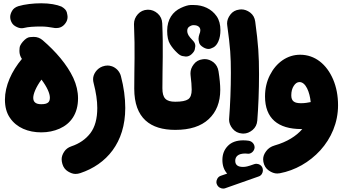

<svg xmlns="http://www.w3.org/2000/svg" viewBox="-20 -709 2039 1139"><path d="M9.3 -118.2C9.3 -74.7 19 -38.6 39.1 -9.8C78.1 48.3 147 76.2 224.6 76.2C264.2 76.2 300.3 68.8 333.5 54.2C399.4 24.9 442.9 -34.2 442.9 -125.5C442.9 -166 433.6 -206.1 415 -246.6C377.4 -326.7 311 -403.3 233.4 -470.2C218.3 -483.4 200.2 -490.2 180.2 -490.2C177.7 -490.2 169.9 -489.7 157.2 -488.8C144 -487.8 130.4 -478.5 115.2 -461.4C103 -446.8 96.7 -434.6 96.2 -424.3C95.7 -414.1 95.2 -408.2 95.2 -406.7C95.2 -389.6 100.1 -373.5 109.9 -359.4C48.8 -286.6 9.3 -199.7 9.3 -118.2ZM177.2 -128.9C177.2 -152.3 194.3 -194.3 226.1 -236.8C259.3 -192.4 275.9 -154.8 275.9 -129.9C275.9 -104.5 265.1 -90.8 224.6 -90.8C189.5 -90.8 177.2 -106 177.2 -128.9ZM43 -590.3C48.3 -573.2 57.6 -560.5 71.3 -553.2C84.5 -545.4 97.2 -541.5 108.4 -541.5C113.8 -541.5 119.6 -542.5 125.5 -543.9C146.5 -549.3 181.2 -551.8 224.6 -551.8C247.6 -551.8 276.4 -548.3 295.4 -544.4C301.3 -543 307.1 -542.5 312.5 -542.5C328.6 -542.5 350.6 -545.9 368.7 -571.8C377 -583 380.9 -595.7 380.9 -608.9C380.9 -614.3 379.4 -623 376.5 -635.7C373 -648.4 362.8 -659.7 344.7 -669.9C316.9 -681.6 275.4 -689.5 224.6 -689.5C177.2 -689.5 126 -683.6 88.9 -672.4C70.8 -666.5 58.6 -657.2 51.3 -644C43.9 -630.9 40.5 -619.1 40.5 -608.4C40.5 -602.5 41.5 -596.7 43 -590.3Z M587.4 -314.5C554.2 -302.2 532.2 -269 532.2 -239.7C532.2 -231.9 533.2 -223.6 535.6 -215.3C549.8 -160.6 557.1 -111.8 557.1 -68.4C557.1 -4.9 543.5 44.9 516.1 81.1C488.8 116.7 451.2 143.1 402.8 159.2C384.3 165.5 370.1 176.3 360.4 191.4C350.6 206.5 345.7 221.2 345.7 235.4C345.7 244.1 347.2 253.4 350.1 263.7C356 283.7 367.2 298.3 383.3 308.1C399.4 317.9 414.1 322.8 427.7 322.8C437 322.8 446.8 321.3 456.5 317.9C611.8 266.1 723.1 137.7 723.1 -68.4C723.1 -128.9 714.4 -191.9 697.3 -257.3C693.8 -271 687 -283.2 676.8 -294.4C655.3 -316.4 631.3 -320.3 618.2 -320.3C608.4 -320.3 598.1 -318.4 587.4 -314.5Z M776.4 -182.6C776.4 -6.8 873 61.5 1019.5 61.5H1020C1043 61.5 1063 53.2 1079.1 37.1C1095.2 20.5 1103 1 1103 -22C1103 -44.9 1095.2 -64.9 1079.1 -81.1C1063 -97.2 1043 -105.5 1020 -105.5H1019.5C964.4 -105.5 943.4 -126.5 943.4 -185.1C943.4 -321.3 949.2 -419.4 942.4 -570.8C941.4 -593.8 932.6 -613.3 916 -628.4C898.9 -643.6 879.9 -651.4 858.9 -651.4H855C832 -650.4 813 -641.6 797.9 -625C782.7 -607.9 774.9 -588.9 774.9 -566.9V-564C781.7 -409.2 776.4 -315.9 776.4 -182.6Z M936.5 -22C936.5 1 944.8 20.5 960.9 37.1C977.5 53.2 997.1 61.5 1020 61.5C1106.4 61.5 1172.4 40.5 1218.3 -2.4C1263.7 -44.9 1286.6 -102.5 1286.6 -176.3C1286.6 -205.6 1283.2 -242.2 1276.4 -285.6C1272.9 -308.6 1262.7 -326.2 1246.6 -339.4C1230 -352.1 1212.4 -358.4 1194.3 -358.4C1190.4 -358.4 1186.5 -357.9 1182.6 -357.4C1159.7 -354.5 1142.1 -344.7 1129.4 -327.6C1116.2 -310.5 1109.9 -293 1109.9 -274.4C1109.9 -271 1109.9 -267.1 1110.4 -263.7C1114.7 -228 1117.2 -199.2 1117.2 -177.2C1117.2 -148.9 1110.4 -129.9 1096.2 -120.1C1082 -110.4 1056.6 -105.5 1020 -105.5C997.1 -105.5 977.5 -97.2 960.9 -81.1C944.8 -64.9 936.5 -44.9 936.5 -22ZM971.7 -526.4V-525.9C971.7 -492.2 977.5 -465.8 988.8 -447.3C1000 -428.7 1013.7 -412.1 1029.8 -397C1041.5 -385.3 1052.2 -378.4 1062.5 -376.5C1072.8 -374.5 1079.1 -373.5 1082.5 -373.5C1094.7 -373.5 1106 -377.9 1115.7 -386.7C1127 -397 1133.8 -406.7 1135.7 -416.5C1137.7 -425.8 1138.7 -432.1 1138.7 -435.5C1138.7 -447.8 1134.3 -458 1125 -467.3C1111.3 -481.4 1102.1 -492.7 1097.7 -500.5C1093.3 -508.3 1090.8 -517.1 1090.8 -526.4C1090.8 -537.1 1094.7 -545.4 1102.5 -550.8C1118.2 -562 1129.9 -559.6 1131.3 -559.6C1150.4 -559.6 1168.5 -549.8 1168.5 -529.8C1168.5 -522 1166.5 -514.2 1163.1 -506.8C1159.7 -496.6 1157.7 -487.3 1157.7 -478.5C1157.7 -472.7 1159.2 -464.8 1161.6 -455.1C1164.1 -445.3 1172.9 -436 1187 -427.7C1197.8 -421.4 1208 -418.5 1217.3 -418.5C1225.1 -418.5 1234.9 -421.9 1246.6 -428.2C1258.3 -434.6 1267.6 -446.3 1274.9 -462.4C1284.2 -482.4 1287.6 -506.8 1287.6 -529.8C1287.6 -563 1280.3 -590.8 1265.1 -612.8C1234.9 -656.7 1183.6 -679.2 1130.9 -679.2H1109.9C1096.2 -678.7 1077.1 -673.3 1053.2 -662.1C1004.9 -639.6 971.7 -594.7 971.7 -526.4Z M1266.1 383.3C1273.4 403.3 1292.5 409.7 1303.7 409.7C1308.1 409.7 1312 409.2 1315.9 407.7L1514.2 337.9C1531.7 332.5 1539.6 314.9 1539.6 301.8C1539.6 298.8 1539.1 295.9 1538.6 292.5C1534.2 271 1514.2 262.7 1501 262.7C1497.1 262.7 1493.2 263.2 1488.8 264.6C1468.3 272 1454.1 276.4 1445.8 278.3C1437.5 280.3 1429.2 281.2 1421.4 281.2C1390.6 281.2 1375.5 269 1375.5 245.1C1375.5 219.7 1393.1 201.7 1434.6 201.7C1439 201.7 1443.4 202.1 1447.8 202.6C1449.7 203.1 1451.7 203.1 1453.1 203.1C1470.2 203.1 1487.8 188 1490.2 168V164.1C1490.2 147.9 1477.1 129.4 1455.6 126C1445.8 124.5 1435.1 123.5 1423.3 123.5C1383.3 123.5 1352.5 134.8 1331.5 156.7C1310.1 178.7 1299.3 206.1 1299.3 239.7C1299.3 272.9 1308.6 299.8 1327.6 320.8L1290.5 333.5C1270.5 339.8 1263.7 359.9 1263.7 371.1C1263.7 375.5 1264.6 379.4 1266.1 383.3ZM1328.1 -558.1C1346.2 -425.8 1349.6 -375 1349.6 -277.3C1349.6 -185.1 1345.7 -87.9 1339.4 -7.3C1338.9 -4.9 1338.9 -2 1338.9 0.5C1338.9 20 1346.2 38.1 1360.4 55.2C1374.5 71.8 1392.6 81.1 1415.5 83C1418 83.5 1420.9 83.5 1423.3 83.5C1443.4 83.5 1461.4 76.2 1478.5 62C1495.1 47.9 1504.4 29.3 1506.3 6.3C1512.7 -73.7 1516.6 -172.4 1516.6 -268.6C1516.6 -379.9 1512.2 -446.8 1494.1 -580.6C1491.2 -603.5 1481.4 -621.1 1464.4 -634.3C1447.3 -647 1429.7 -653.3 1411.6 -653.3C1407.7 -653.3 1403.8 -652.8 1399.9 -652.3C1377 -649.4 1359.4 -639.6 1346.7 -622.6C1333.5 -605.5 1327.1 -587.9 1327.1 -569.8C1327.1 -565.9 1327.6 -562 1328.1 -558.1Z M1760.7 -384.3C1723.1 -384.3 1688.5 -373.5 1656.7 -352.1C1625 -330.1 1600.1 -300.8 1581.1 -263.2C1562 -225.6 1552.2 -183.6 1552.2 -136.7C1552.2 -7.3 1628.4 56.6 1767.6 56.6H1773.4C1737.8 98.1 1683.1 132.8 1609.4 153.8C1587.4 160.2 1570.8 171.4 1559.1 187.5C1546.9 203.6 1541 219.7 1541 235.8C1541 241.2 1541.5 246.1 1542.5 251.5C1546.9 273.9 1557.6 291 1574.7 302.7C1591.8 314.5 1608.4 320.3 1624.5 320.3C1629.9 320.3 1634.8 319.8 1640.1 318.8C1730 301.8 1815.4 253.9 1880.4 182.6C1944.8 111.3 1985.4 19 1985.4 -84.5C1985.4 -141.1 1975.6 -191.9 1956.5 -237.3C1918 -327.6 1848.6 -384.3 1760.7 -384.3ZM1708 -143.6C1708 -166 1712.9 -184.6 1722.7 -199.7C1732.4 -214.8 1743.7 -222.2 1756.8 -222.2C1793.9 -222.2 1817.4 -162.6 1823.2 -103.5C1807.1 -100.1 1787.6 -96.7 1766.1 -96.7C1727.1 -96.7 1708 -107.9 1708 -143.6Z"/></svg>

Font: Mikhak Black
Style: Regular
Weight: 900
Designer: Amin Abedi
Version: Version 3.2